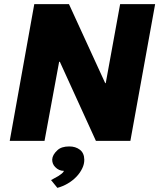

<svg xmlns="http://www.w3.org/2000/svg" viewBox="-20 -680 769 927"><path d="M609.5 0H443L269 -381.5H265.5L195 0H27L145.5 -660H313L488 -278.5H490.5L560 -660H729ZM257 227 226.5 189.5 262.5 169.5Q270.5 164 277.8 158.5Q285 153 289 145Q264 145 246.5 126.5Q232 112 232 90.5Q233 67.5 257 45.5Q276 27 314.5 27Q345 27 365.8 43Q386.5 59 387 91Q387 112.5 377.5 132Q367 154.5 349 173.2Q331 192 307.2 206Q283.5 220 257 227Z"/></svg>

Font: Lucymar Sans ExtraBold
Style: Italic
Weight: 800
Italic angle: -10°
Foundry: The League of Moveable Type (original font) / Main changes by Cristiano Sobral with portions from Mirco Monsees
Version: Version 2.00;August 30, 2020;FontCreator 13.0.0.2681 64-bit